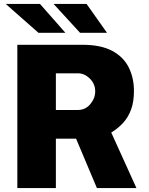

<svg xmlns="http://www.w3.org/2000/svg" viewBox="-20 -949 754 969"><path d="M668.5 0H469L364 -249H262V0H67.5V-723H395.5Q489.5 -723 546.8 -692Q604 -661 630 -608.2Q656 -555.5 656 -490Q656 -434.5 641.2 -395.2Q626.5 -356 600.8 -328.2Q575 -300.5 541.5 -280ZM373.5 -394Q411 -394 435.8 -423.5Q460.5 -453 460.5 -488Q460.5 -525.5 433.5 -552.2Q406.5 -579 373.5 -579H262V-394ZM417 -929 520 -783.5H384L250.5 -929ZM182 -929 310 -783.5H174L9 -929Z"/></svg>

Font: Public Sans Black
Style: Regular
Weight: 900
Designer: The Public Sans Project Authors: Dan O. Williams and USWDS (Libre Franklin designed by Pablo Impallari and Rodrigo Fuenz
Version: Version 1.007